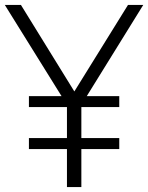

<svg xmlns="http://www.w3.org/2000/svg" viewBox="-20 -760 602 780"><path d="M97.5 -154.5V-199H252V-325H97.5V-369.5H230L-0.5 -740H65L282 -388.5L500 -740H562L332.5 -369.5H464.5V-325H310.5V-199H464.5V-154.5H310.5V0H252V-154.5Z"/></svg>

Font: Encode Sans SmCnd Lt
Style: Regular
Weight: 300
Width: 4
Designer: Multiple Designers
Foundry: Impallari Type
Version: Version 3.002; ttfautohint (v1.8.3) -l 8 -r 50 -G 200 -x 14 